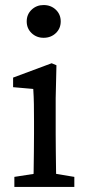

<svg xmlns="http://www.w3.org/2000/svg" viewBox="-20 -742 348 762"><path d="M37 0V-40L147 -57H172L275 -40V0ZM112 0Q113 -25 113.5 -62.5Q114 -100 114.5 -140Q115 -180 115 -212V-260Q115 -300 114.5 -329Q114 -358 112 -389L32 -396V-434L185 -491L204 -483L201 -352V-212Q201 -180 201.5 -140Q202 -100 202.5 -62.5Q203 -25 204 0ZM153 -592Q125 -592 105.5 -610.5Q86 -629 86 -657Q86 -685 105.5 -703.5Q125 -722 153 -722Q182 -722 201.5 -703.5Q221 -685 221 -657Q221 -629 201.5 -610.5Q182 -592 153 -592Z"/></svg>

Font: Source Serif 4 18pt
Style: Regular
Weight: 400
Designer: Frank Grießhammer
Foundry: Adobe Systems Incorporated
Version: Version 4.004;hotconv 1.0.116;makeotfexe 2.5.65601